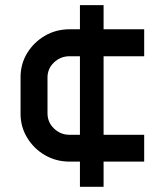

<svg xmlns="http://www.w3.org/2000/svg" viewBox="-20 -714 627 734"><path d="M58.6 -418.9Q58.6 -469.7 84 -511.2Q109.4 -552.7 151.9 -577.4Q194.3 -602.1 246.1 -602.1H285.6V-694.3H376V-602.1H531.2V-499H376V-198.7H531.2V-96.2H376V0H285.6V-96.2H246.1Q194.3 -96.2 151.9 -120.8Q109.4 -145.5 84 -187.3Q58.6 -229 58.6 -279.3ZM161.6 -280.8Q161.6 -246.6 186.5 -222.7Q211.4 -198.7 246.1 -198.7H285.6V-499H246.1Q211.4 -499 186.5 -475.3Q161.6 -451.7 161.6 -418Z"/></svg>

Font: Anta
Style: Regular
Weight: 400
Designer: Sergej Lebedev
Foundry: Sergej Lebedev
Version: Version 1.000; ttfautohint (v1.8.4.7-5d5b)